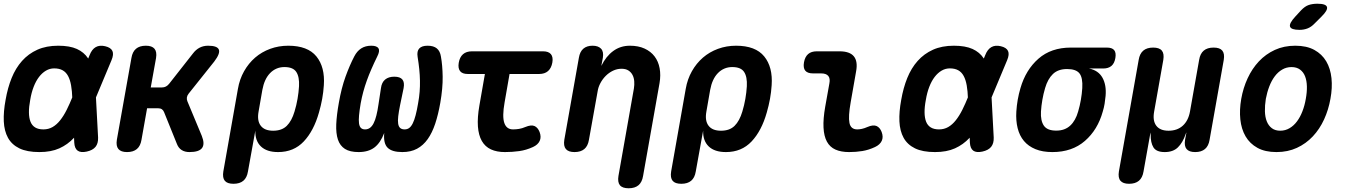

<svg xmlns="http://www.w3.org/2000/svg" viewBox="-23 -805 7243 1029"><path d="M502.7 -67.7Q503.7 -36.3 489 -18.1Q474.3 0.2 442.2 7.3Q409.8 14.4 393.2 2.5Q376.7 -9.3 375 -40.7L364.6 -277.3Q363.3 -317.3 358 -347.4Q352.7 -377.6 341.7 -397.9Q330.8 -418.2 312.7 -428.3Q294.6 -438.5 267.4 -438.5Q244.1 -438.5 223.5 -426.5Q202.9 -414.5 186.2 -392.7Q169.5 -371 157.4 -339.7Q145.3 -308.5 139 -270H7Q18 -334 39.4 -387Q60.8 -440 95.1 -478.5Q129.4 -517 177.2 -538.5Q225.1 -560 289 -560Q350.8 -560 389.1 -542.6Q427.4 -525.1 448.7 -492.7Q470 -460.2 478.4 -413.8Q486.8 -367.3 489.8 -309.3ZM457.1 -509.3Q469.2 -540.7 490.1 -552.5Q511.1 -564.4 540.5 -557.3Q570.9 -550.2 579.4 -531.9Q587.8 -513.7 574.6 -482.3L480.4 -257Q456.4 -199 431 -150Q405.6 -101 372.5 -65.5Q339.4 -30 295.1 -10Q250.8 10 188 10Q121.6 10 80.7 -10Q39.9 -30 19.8 -66.5Q-0.3 -103 -2.7 -154.5Q-5 -206 7 -270H139Q131.7 -232.2 132.1 -202.6Q132.4 -173 140.4 -152.8Q148.3 -132.5 165.5 -122Q182.6 -111.5 209.6 -111.5Q236.8 -111.5 258.9 -124.2Q280.9 -136.9 299.4 -160.3Q318 -183.6 334.4 -216.3Q350.8 -249 366.8 -289Z M657.8 10Q625.3 10 611.6 -6.3Q597.9 -22.5 603.3 -56L681.3 -494Q686.7 -527.5 706 -543.7Q725.3 -560 758.8 -560Q791.3 -560 805 -543.7Q818.7 -527.5 813.3 -494L784.9 -336.3H844.7Q856.8 -336.3 866.4 -341.4Q875.9 -346.4 883.9 -356.5L1010.2 -517.3Q1026.4 -539 1046.8 -549.5Q1067.3 -560 1092.3 -560Q1141.7 -560 1149.9 -539.1Q1158 -518.3 1125.3 -475.3L988.1 -303.3Q980.1 -293.2 978.6 -282.9Q977.1 -272.7 981.1 -262.6L1058.4 -77Q1075.9 -33.3 1059.8 -11.7Q1043.7 10 992.3 10Q967.6 10 950.5 -0.9Q933.5 -11.7 925.1 -33.7L856.2 -204.2Q852.2 -214.3 844.5 -219.5Q836.8 -224.7 824.7 -224.7H765.3L735.3 -56Q729.9 -22.5 710.6 -6.3Q691.3 10 657.8 10Z M1228.4 180Q1194.9 180 1181.7 163.7Q1168.5 147.5 1173.9 114L1252 -328.3Q1261 -380.7 1285.1 -423.2Q1309.2 -465.8 1344.3 -496.2Q1379.5 -526.6 1425 -543.3Q1470.5 -560 1522 -560Q1626 -560 1672.7 -502.7Q1719.3 -445.4 1712.6 -348.3Q1710.3 -311.8 1703.7 -275.1Q1697 -238.5 1686.4 -202Q1658.7 -103.9 1605.1 -47Q1551.5 10 1467.5 10Q1406.9 10 1375.4 -20.1Q1343.8 -50.3 1345.4 -105L1305.9 114Q1300.5 147.5 1281.2 163.7Q1261.9 180 1228.4 180ZM1441 -104.4Q1487.5 -104.4 1514 -130.7Q1540.6 -157 1555.4 -207Q1565.7 -240.8 1571.6 -275.1Q1577.6 -309.5 1579.6 -343Q1582.2 -393 1565 -419.3Q1547.9 -445.6 1501.4 -445.6Q1478.3 -445.6 1458.9 -437.2Q1439.4 -428.8 1424.1 -412.8Q1408.7 -396.8 1398.5 -374.4Q1388.3 -352 1383 -323L1362.8 -207Q1353.9 -158 1374.4 -131.2Q1394.8 -104.4 1441 -104.4Z M2268.7 -560Q2300.7 -560 2318.2 -545.5Q2335.7 -531 2340.1 -501.7Q2348.5 -455.8 2349.4 -394.1Q2350.3 -332.4 2336.7 -254Q2325.7 -191.2 2309.5 -142.3Q2293.3 -93.5 2269.4 -59.7Q2245.5 -25.9 2212.2 -7.9Q2178.9 10 2133 10Q2078 10 2054.5 -13.2Q2031 -36.4 2036.3 -92.4Q2015.7 -38.7 1983.4 -14.4Q1951 10 1899 10Q1852.4 10 1825.7 -6.9Q1799.1 -23.9 1788 -57Q1777 -90.2 1779.1 -139.5Q1781.3 -188.9 1793 -254Q1806.6 -332.7 1828.9 -394.4Q1851.3 -456.1 1875.7 -502.7Q1890.2 -531 1912.7 -545.5Q1935.3 -560 1967 -560Q1997 -560 2005.5 -545.6Q2013.9 -531.3 1998.7 -502Q1981.4 -466.8 1967.6 -435Q1953.7 -403.3 1942.9 -373Q1932 -342.8 1924 -313.2Q1916 -283.6 1910 -251Q1903.7 -213.6 1901.3 -187.2Q1898.8 -160.8 1901.1 -143.9Q1903.4 -126.9 1911.5 -119.2Q1919.5 -111.5 1933.6 -111.5Q1948.2 -111.5 1959.5 -119.6Q1970.9 -127.7 1979.3 -144.3Q1987.8 -160.8 1994.1 -185.9Q2000.5 -211 2005.5 -246L2018.7 -332.7Q2022.7 -363.7 2041.2 -378.8Q2059.7 -394 2090 -394Q2121.3 -394 2133.6 -378.8Q2145.8 -363.7 2140.1 -332.7L2121.5 -243Q2114.2 -207.2 2111.3 -182.2Q2108.4 -157.1 2111 -141.7Q2113.5 -126.2 2121.9 -118.9Q2130.3 -111.5 2145.6 -111.5Q2159.7 -111.5 2170.2 -119.2Q2180.7 -126.9 2189.1 -143.9Q2197.5 -160.8 2204.4 -187.2Q2211.4 -213.6 2217.7 -251Q2223.7 -283.6 2226 -313.2Q2228.3 -342.8 2227.7 -372.7Q2227.2 -402.7 2224 -434.1Q2220.8 -465.5 2215.1 -500.7Q2210.4 -530.7 2224 -545.3Q2237.7 -560 2268.7 -560Z M2887.1 -530Q2916.9 -530 2929.6 -514.7Q2942.3 -499.4 2937.2 -469.6Q2931.8 -439.8 2914.1 -424.1Q2896.3 -408.5 2866.5 -408.5H2483.9Q2454.8 -408.5 2442.8 -423.8Q2430.8 -439.1 2435.5 -468.2Q2440.6 -498.7 2458.3 -514.3Q2476.1 -530 2506.6 -530ZM2792.4 -124.3Q2823.8 -137.4 2841.7 -129.5Q2859.5 -121.5 2868.9 -97.6Q2879 -70.6 2869.4 -49.9Q2859.8 -29.2 2833.5 -17.1Q2797 -0.4 2759.9 4.8Q2722.9 10 2683 10Q2639.3 10 2608.1 -4.4Q2576.9 -18.8 2559.3 -49.5Q2541.8 -80.2 2538.3 -127.5Q2534.9 -174.8 2546.3 -239.9L2597 -530H2729L2681.3 -256.2Q2667.9 -180.7 2679.8 -146.1Q2691.6 -111.5 2726.6 -111.5Q2742.4 -111.5 2758.8 -114.2Q2775.1 -116.8 2792.4 -124.3Z M3133.4 -56Q3128 -22.5 3108.7 -6.3Q3089.4 10 3055.9 10Q3023.4 10 3009.7 -6.3Q2996 -22.5 3001.4 -56L3079.4 -495.4Q3084.8 -528.2 3103.4 -544.1Q3122 -560 3152.7 -560Q3183.1 -560 3198.2 -544.1Q3213.3 -528.2 3207.9 -495.4L3199.7 -451.8Q3224.8 -503.3 3263.5 -531.6Q3302.1 -560 3352.9 -560Q3398.2 -560 3431.5 -544.7Q3464.7 -529.5 3485.1 -502.7Q3505.4 -476 3512.2 -439.2Q3519 -402.5 3511.7 -359.5L3423.5 138Q3418.1 171.5 3398.8 187.8Q3379.5 204 3346 204Q3312.8 204 3299.4 187.8Q3286.1 171.5 3291.5 138L3374.3 -330.7Q3377.6 -350.4 3376.1 -369.3Q3374.7 -388.3 3367 -403.1Q3359.3 -418 3345 -427.2Q3330.7 -436.5 3308.2 -436.5Q3284 -436.5 3262.4 -426.1Q3240.7 -415.7 3223.5 -398.5Q3206.3 -381.3 3194.8 -359.6Q3183.2 -337.9 3179.9 -315.3Z M3628.4 180Q3594.9 180 3581.7 163.7Q3568.5 147.5 3573.9 114L3652 -328.3Q3661 -380.7 3685.1 -423.2Q3709.2 -465.8 3744.3 -496.2Q3779.5 -526.6 3825 -543.3Q3870.5 -560 3922 -560Q4026 -560 4072.7 -502.7Q4119.3 -445.4 4112.6 -348.3Q4110.3 -311.8 4103.7 -275.1Q4097 -238.5 4086.4 -202Q4058.7 -103.9 4005.1 -47Q3951.5 10 3867.5 10Q3806.9 10 3775.4 -20.1Q3743.8 -50.3 3745.4 -105L3705.9 114Q3700.5 147.5 3681.2 163.7Q3661.9 180 3628.4 180ZM3841 -104.4Q3887.5 -104.4 3914 -130.7Q3940.6 -157 3955.4 -207Q3965.7 -240.8 3971.6 -275.1Q3977.6 -309.5 3979.6 -343Q3982.2 -393 3965 -419.3Q3947.9 -445.6 3901.4 -445.6Q3878.3 -445.6 3858.9 -437.2Q3839.4 -428.8 3824.1 -412.8Q3808.7 -396.8 3798.5 -374.4Q3788.3 -352 3783 -323L3762.8 -207Q3753.9 -158 3774.4 -131.2Q3794.8 -104.4 3841 -104.4Z M4536 -256.2Q4522.6 -180.7 4529.6 -146.1Q4536.6 -111.5 4571.3 -111.5Q4583.4 -111.5 4596.7 -114.5Q4610 -117.4 4625.6 -124.3Q4656.7 -137.7 4674.9 -129.6Q4693 -121.5 4702.1 -97.6Q4712.2 -70.6 4702.6 -50.1Q4693 -29.5 4666.7 -17.1Q4632.4 -1 4598.4 4.5Q4564.3 10 4527.7 10Q4484.3 10 4454.4 -3.4Q4424.6 -16.7 4408.7 -46Q4392.8 -75.3 4390.5 -121.6Q4388.2 -167.8 4399.6 -232.9L4421.9 -357.6Q4427.3 -384.6 4416 -398.1Q4404.7 -411.6 4377.7 -411.6H4334.5Q4304.7 -411.6 4292.7 -426.3Q4280.7 -441 4285.8 -470.8Q4291.2 -500.6 4308.1 -515.3Q4325 -530 4354.8 -530H4476Q4531 -530 4553.1 -503.1Q4575.2 -476.3 4565.1 -422Z M5302.7 -67.7Q5303.7 -36.3 5289 -18.1Q5274.3 0.2 5242.2 7.3Q5209.8 14.4 5193.2 2.5Q5176.7 -9.3 5175 -40.7L5164.6 -277.3Q5163.3 -317.3 5158 -347.4Q5152.7 -377.6 5141.7 -397.9Q5130.8 -418.2 5112.7 -428.3Q5094.6 -438.5 5067.4 -438.5Q5044.1 -438.5 5023.5 -426.5Q5002.9 -414.5 4986.2 -392.7Q4969.5 -371 4957.4 -339.7Q4945.3 -308.5 4939 -270H4807Q4818 -334 4839.4 -387Q4860.8 -440 4895.1 -478.5Q4929.4 -517 4977.2 -538.5Q5025.1 -560 5089 -560Q5150.8 -560 5189.1 -542.6Q5227.4 -525.1 5248.7 -492.7Q5270 -460.2 5278.4 -413.8Q5286.8 -367.3 5289.8 -309.3ZM5257.1 -509.3Q5269.2 -540.7 5290.1 -552.5Q5311.1 -564.4 5340.5 -557.3Q5370.9 -550.2 5379.4 -531.9Q5387.8 -513.7 5374.6 -482.3L5280.4 -257Q5256.4 -199 5231 -150Q5205.6 -101 5172.5 -65.5Q5139.4 -30 5095.1 -10Q5050.8 10 4988 10Q4921.6 10 4880.7 -10Q4839.9 -30 4819.8 -66.5Q4799.7 -103 4797.3 -154.5Q4795 -206 4807 -270H4939Q4931.7 -232.2 4932.1 -202.6Q4932.4 -173 4940.4 -152.8Q4948.3 -132.5 4965.5 -122Q4982.6 -111.5 5009.6 -111.5Q5036.8 -111.5 5058.9 -124.2Q5080.9 -136.9 5099.4 -160.3Q5118 -183.6 5134.4 -216.3Q5150.8 -249 5166.8 -289Z M5813.8 -437.9Q5863.9 -427.4 5885.6 -388.3Q5907.3 -349.2 5902.3 -291Q5900.3 -270 5897 -249Q5893.6 -228 5887.1 -207Q5860.1 -109.5 5791.5 -49.8Q5722.9 10 5617.1 10Q5564.2 10 5526.2 -5.7Q5488.2 -21.4 5464.6 -49.6Q5441 -77.8 5430.9 -118.2Q5420.9 -158.6 5423.9 -207Q5425.9 -238.5 5431.3 -270Q5436.8 -301.5 5446.1 -333Q5474.5 -430.8 5542.4 -490.4Q5610.3 -550 5716.1 -550H5908.8Q5937.2 -550 5948.3 -536.3Q5959.4 -522.7 5954.7 -494.3Q5950 -465.9 5933.8 -451.9Q5917.6 -437.9 5889.2 -437.9ZM5637.4 -105Q5661.5 -105 5680.1 -111.9Q5698.8 -118.8 5712.9 -132Q5727.1 -145.1 5737.6 -163.9Q5748.2 -182.6 5755.1 -207Q5764.4 -238.5 5769.8 -270Q5775.3 -301.5 5777.3 -333Q5780.6 -388.8 5762.1 -411.9Q5743.7 -435 5695.8 -435Q5647.9 -435 5620.1 -408.4Q5592.3 -381.8 5578.1 -333Q5568.8 -301.5 5563.4 -270Q5557.9 -238.5 5555.9 -207Q5553.3 -158.2 5571.4 -131.6Q5589.5 -105 5637.4 -105Z M6028.1 180Q5995.6 180 5981.9 163.7Q5968.2 147.5 5973.6 114L6079.6 -484Q6085 -517.5 6104.3 -533.7Q6123.6 -550 6157.1 -550Q6190.6 -550 6203.8 -533.7Q6217 -517.5 6211.6 -484L6162.5 -207Q6153.6 -158 6174 -131.2Q6194.3 -104.4 6239.8 -104.4Q6286 -104.4 6315.8 -131.2Q6345.6 -158 6354.5 -207L6403.6 -484Q6409 -517.5 6428.3 -533.7Q6447.6 -550 6481.1 -550Q6514.6 -550 6527.8 -533.7Q6541 -517.5 6535.6 -484L6459.6 -55.7Q6454.2 -22.5 6434.9 -6.3Q6415.6 10 6382.4 10Q6349.9 10 6336.3 -6.3Q6322.8 -22.5 6328.2 -55.7L6333.7 -85Q6335.7 -95 6334.8 -95Q6334 -95 6331 -85Q6315.3 -40 6289.6 -15Q6264 10 6219.2 10Q6174.4 10 6158.8 -15Q6143.2 -40 6143.8 -85Q6143.8 -95 6143.5 -95Q6143.1 -95 6141.1 -85L6105.6 114Q6100.2 147.5 6080.9 163.7Q6061.6 180 6028.1 180Z M6818 10Q6757.2 10 6716.2 -12.6Q6675.3 -35.1 6652.5 -74.2Q6629.8 -113.2 6624.4 -165Q6619 -216.8 6629.3 -275.3Q6639.6 -333.8 6663.5 -385.4Q6687.4 -437.1 6723.8 -476Q6760.3 -514.9 6809.2 -537.4Q6858.2 -560 6919 -560Q6980.1 -560 7021.1 -537.4Q7062 -514.9 7084.8 -476.3Q7107.5 -437.8 7112.9 -386.1Q7118.3 -334.5 7107.3 -275.3Q7097 -216.8 7073.3 -165Q7049.6 -113.2 7013 -74.2Q6976.4 -35.1 6927.6 -12.6Q6878.8 10 6818 10ZM6838.2 -104.5Q6865.5 -104.5 6888.2 -118Q6911 -131.4 6928.1 -154.5Q6945.3 -177.5 6957.3 -208.8Q6969.4 -240 6975.3 -275.3Q6981.9 -311.3 6981.1 -342.2Q6980.3 -373.2 6971.4 -395.9Q6962.6 -418.6 6944.5 -432Q6926.4 -445.5 6898.8 -445.5Q6871.2 -445.5 6848.5 -432Q6825.7 -418.6 6808.6 -395.5Q6791.4 -372.5 6779.5 -341.4Q6767.6 -310.3 6761 -275Q6755.4 -239.7 6756.2 -208.6Q6757 -177.5 6766.2 -154.5Q6775.4 -131.4 6793.2 -118Q6810.9 -104.5 6838.2 -104.5ZM7022.4 -679.1Q7004.8 -660.5 6984.9 -652.8Q6964.9 -645 6941.9 -645Q6896.6 -645 6890.8 -662.3Q6885.1 -679.5 6918.9 -716L6949.2 -748.9Q6970.3 -771.3 6990.6 -778.1Q7010.9 -785 7037.7 -785Q7083.6 -785 7088.8 -767.4Q7094 -749.9 7058.9 -715.5Z"/></svg>

Font: Maple Mono
Style: Italic
Weight: 400
Italic angle: -10°
Monospace: yes
Designer: subframe7536
Version: Version 7.300